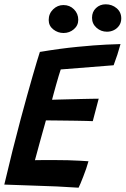

<svg xmlns="http://www.w3.org/2000/svg" viewBox="-21 -867 584 893"><path d="M344.5 6Q293.5 2.5 243.8 0.2Q194 -2 141.5 -3.5Q107.5 -4.5 70.5 -6Q33.5 -7.5 -1 -8.5Q18 -89 37.2 -166.2Q56.5 -243.5 75 -312.5Q107.5 -433 130.8 -513.5Q154 -594 164.5 -625.5Q260 -641.5 340 -649.2Q420 -657 473 -659.5Q526 -662 539.5 -662Q532.5 -636.5 525 -613.2Q517.5 -590 507.5 -563.5L261.5 -544Q258 -534 252.2 -514.8Q246.5 -495.5 240.2 -473.5Q234 -451.5 228.8 -432.2Q223.5 -413 221 -403Q232.5 -403.5 253.5 -404Q274.5 -404.5 300.5 -405.2Q326.5 -406 353.2 -406.5Q380 -407 402.2 -407.5Q424.5 -408 438 -408L410.5 -303.5Q403.5 -304 382.2 -304.5Q361 -305 332.5 -305.5Q304 -306 275.2 -306.2Q246.5 -306.5 224.2 -306.8Q202 -307 192.5 -307Q191 -301 186.2 -284.2Q181.5 -267.5 175.2 -245.2Q169 -223 162.5 -199.2Q156 -175.5 150.5 -155Q145 -134.5 141.5 -122Q151.5 -122.5 179.5 -122.5Q207.5 -122.5 234 -122.5Q264.5 -122.5 294.5 -121.8Q324.5 -121 350 -119.5Q375.5 -118 390.5 -117Q386.5 -102 380 -83Q373.5 -64 366.2 -45.5Q359 -27 353.2 -13.2Q347.5 0.5 344.5 6ZM274.5 -713.5Q248 -713.5 226.8 -730.2Q205.5 -747 205.5 -774Q205.5 -803.5 226 -823.5Q246.5 -843.5 274 -843.5Q303.5 -843.5 323.2 -823.5Q343 -803.5 343 -775Q343 -748.5 322.5 -731Q302 -713.5 274.5 -713.5ZM476.5 -719.5Q448.5 -719.5 427.8 -738Q407 -756.5 407 -784.5Q407 -812 425.5 -829.5Q444 -847 470.5 -847Q500 -847 521.5 -828.8Q543 -810.5 543 -781.5Q543 -762.5 533.5 -748.5Q524 -734.5 509 -727Q494 -719.5 476.5 -719.5Z"/></svg>

Font: Grandstander Thin Medium
Style: Italic
Weight: 500
Italic angle: -15°
Version: Version 1.200